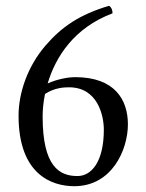

<svg xmlns="http://www.w3.org/2000/svg" viewBox="-20 -631 505 662"><path d="M135.2 -307C168 -328.6 200.6 -330 218 -330C316 -330 338 -234 338 -184C338 -74 296 -24 247 -24C184 -24 127 -58 127 -229C127 -251.5 129.3 -278.2 135.2 -307ZM144.3 -343.3C171.4 -434.2 235 -535.2 368 -585C368 -597 364 -606 356 -611C255 -581 193 -539 137 -474C75 -402 44 -311 44 -232C44 -29 159 11 236 11C367 11 421 -116 421 -202C421 -288 375 -365 239 -365C213 -365 174.1 -357 144.3 -343.3Z"/></svg>

Font: Libertinus Math
Style: Regular
Weight: 400
Designer: Philipp H. Poll
Foundry: Khaled Hosny
Version: Version 6.2